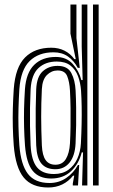

<svg xmlns="http://www.w3.org/2000/svg" viewBox="-20 -820 501 849"><path d="M416.2 0H391.2V-800H416.2ZM366.3 0H342.9L347.2 -146L341.5 -146.2Q328.8 -95.7 294.3 -63.1Q259.8 -30.6 205.8 -30.6Q152.1 -30.6 124.4 -64.9Q96.6 -99.2 90.5 -176.8Q87.5 -218.4 86.5 -258.2Q85.5 -298 86.4 -339.1Q87.4 -380.2 90.3 -425.7Q95.6 -498.5 131.3 -533.3Q166.9 -568.2 226.8 -568.2Q273.4 -568.2 301.3 -537.6Q329.3 -507 339.7 -465.9H345.5L341.3 -613.8V-800H366.3ZM218.6 -50.5Q256.5 -50.5 282.2 -69Q307.9 -87.4 321.8 -118.1Q335.7 -148.8 337.7 -185.8Q340.1 -230.9 340.9 -271.8Q341.8 -312.7 341.1 -349.6Q340.5 -386.4 338.4 -419Q335.8 -454.2 324.9 -483.4Q313.9 -512.7 291.4 -530.3Q268.8 -547.9 231.1 -547.9Q181 -547.9 150 -518.9Q119 -489.9 115.4 -425.4Q113.4 -382.4 112.7 -342.9Q112.1 -303.4 112.7 -263Q113.4 -222.6 115.4 -177.3Q118.8 -110.9 143.2 -80.7Q167.7 -50.5 218.6 -50.5ZM224.9 -71.7Q184.4 -71.7 163.6 -96.2Q142.7 -120.7 140.1 -177Q138.5 -219.1 137.9 -259.5Q137.3 -299.8 137.9 -340.7Q138.6 -381.6 140.1 -425.1Q142.5 -480.8 169 -504.7Q195.6 -528.7 234.6 -528.7Q279 -528.7 295.5 -496.9Q312.1 -465 314.3 -419.6Q316.2 -383.2 316.7 -344.8Q317.3 -306.5 316.7 -266.7Q316 -226.9 314.2 -185.9Q311.5 -131.1 287.8 -101.4Q264 -71.7 224.9 -71.7ZM225 -91.6Q255.8 -91.6 271.3 -116.9Q286.7 -142.2 289.4 -185.9Q291.3 -221.4 291.9 -261.2Q292.5 -300.9 292 -341.4Q291.4 -381.8 289.4 -419.5Q287.3 -458.2 277.1 -483.3Q267 -508.4 234.7 -508.4Q207.8 -508.4 187.5 -488.3Q167.3 -468.2 165.1 -426Q162 -362.4 162.1 -303.4Q162.2 -244.5 165.1 -176.7Q167.3 -132.3 181.9 -112Q196.5 -91.6 225 -91.6ZM193.4 9.1Q121 9.1 84.9 -34.9Q48.7 -78.9 40.8 -176.9Q37.7 -218.9 36.7 -259Q35.7 -299.2 36.8 -340.3Q37.9 -381.4 40.8 -426.2Q47.9 -523.1 90.9 -566Q133.9 -609 206.9 -609Q239 -609 264.8 -596.1Q290.7 -583.3 309 -558.5H315L291.5 -671.5V-800H318V-651.6L332.7 -519.9L323.7 -520.1Q306.9 -551.7 280.5 -570.2Q254.2 -588.7 216.6 -588.7Q150.7 -588.7 111.2 -550.2Q71.7 -511.6 65.6 -426Q62.9 -382.3 61.8 -341.4Q60.7 -300.6 61.7 -260.3Q62.6 -220.1 65.6 -177.8Q72.3 -91.9 103.3 -51.4Q134.3 -10.8 198.9 -10.8Q240.3 -10.8 272.7 -32.9Q305.2 -54.9 324.6 -90.4H330.2L324.9 0H301.9L301.9 -8.4L308.2 -43.3H303.1Q283.5 -18.1 255.5 -4.5Q227.6 9.1 193.4 9.1Z"/></svg>

Font: Big Shoulders Inline Thin
Style: Regular
Weight: 100
Designer: Patric King
Foundry: XO Type Co
Version: Version 2.002